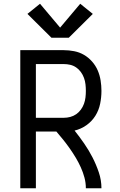

<svg xmlns="http://www.w3.org/2000/svg" viewBox="-20 -1002 640 1022"><path d="M88 0V-735H319Q347 -735 375 -729.5Q403 -724 427 -710Q451 -696 470 -674.5Q489 -653 500 -627.5Q511 -602 515.5 -574Q520 -546 520 -518Q520 -484 513 -449.5Q506 -415 487.5 -385.5Q469 -356 440 -335.5Q411 -315 377 -307Q404 -273 428.5 -237.5Q453 -202 472.5 -164Q492 -126 506 -84.5Q520 -43 520 0H437Q437 -29 429.5 -57Q422 -85 410 -111.5Q398 -138 383 -163Q368 -188 351.5 -211.5Q335 -235 317 -257.5Q299 -280 280 -302H171V0ZM319 -375Q337 -375 354 -379.5Q371 -384 385.5 -394Q400 -404 410.5 -418.5Q421 -433 427 -449.5Q433 -466 435 -483.5Q437 -501 437 -518Q437 -536 435 -553.5Q433 -571 427 -587.5Q421 -604 410.5 -618.5Q400 -633 385.5 -643Q371 -653 354 -657Q337 -661 319 -661H171V-375ZM346 -801H254L126 -928L193 -982L300 -855L407 -982L474 -928Z"/></svg>

Font: Zed Mono Extended
Style: Regular
Weight: 400
Width: 7
Monospace: yes
Designer: Belleve Invis
Foundry: Belleve Invis
Version: Version 1.0.0; ttfautohint (v1.8.4)